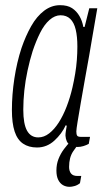

<svg xmlns="http://www.w3.org/2000/svg" viewBox="-20 -558 409 742"><path d="M123 12Q91 12 69 -3Q47 -18 36.5 -50Q26 -82 26 -133Q26 -192 35.5 -254.5Q45 -317 63 -372Q79 -419 100.5 -457Q122 -495 150.5 -516.5Q179 -538 212 -538Q241 -538 258.5 -526.5Q276 -515 287 -496Q298 -477 302 -454H307L325 -526H356L336 -410Q332 -384 324.5 -342.5Q317 -301 308.5 -253.5Q300 -206 292.5 -162.5Q285 -119 280 -88.5Q275 -58 275 -50Q275 -39 278 -34Q281 -29 294 -29H328L323 -2Q314 3 302.5 6.5Q291 10 280 10Q263 10 249 1Q235 -8 233 -34Q233 -42 234.5 -51.5Q236 -61 238 -72L234 -74Q219 -41 190 -14.5Q161 12 123 12ZM128 -27Q150 -27 170 -42.5Q190 -58 207 -84.5Q224 -111 237.5 -146Q251 -181 260 -220Q266 -246 270.5 -273Q275 -300 277 -326.5Q279 -353 279 -378Q279 -417 272.5 -444Q266 -471 251.5 -485Q237 -499 214 -499Q192 -499 171.5 -481Q151 -463 135 -431Q119 -399 106 -360Q95 -325 86.5 -285.5Q78 -246 74 -208Q70 -170 70 -134Q70 -79 84.5 -53Q99 -27 128 -27ZM249 164Q235 164 223.5 157.5Q212 151 205 137Q198 123 198 101Q198 77 206 56.5Q214 36 227 18.5Q240 1 253 -12H290L289 -8Q279 3 263 26.5Q247 50 247 87Q247 103 254.5 112.5Q262 122 279 122H294L289 150Q279 158 268 161Q257 164 249 164Z"/></svg>

Font: Archivo ExtraCondensed Thin
Style: Italic
Weight: 250
Width: 2
Italic angle: -10°
Designer: Hector Gatti
Foundry: Omnibus-Type
Version: Version 2.001